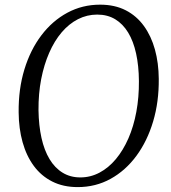

<svg xmlns="http://www.w3.org/2000/svg" viewBox="-20 -772 714 803"><path d="M305 10.5Q244.5 10.5 198.5 -12.8Q152.5 -36 121.5 -78Q90.5 -120 74.5 -177.2Q58.5 -234.5 58 -302.5Q57 -399.5 82 -481.5Q107 -563.5 153 -624.2Q199 -685 261.8 -718.8Q324.5 -752.5 398.5 -752.5Q460 -752.5 505.8 -729Q551.5 -705.5 582 -663.2Q612.5 -621 628 -564.8Q643.5 -508.5 644 -442.5Q645 -346.5 620.5 -264.2Q596 -182 550.5 -120.2Q505 -58.5 442.5 -24Q380 10.5 305 10.5ZM316 -30Q358.5 -30 396.2 -50Q434 -70 464.5 -106.5Q495 -143 517 -193.2Q539 -243.5 550.2 -304.2Q561.5 -365 561 -433Q560.5 -497 549.2 -548.2Q538 -599.5 516 -635.8Q494 -672 461.8 -691.5Q429.5 -711 386.5 -711Q344 -711 306.2 -691.8Q268.5 -672.5 238 -636.8Q207.5 -601 185.8 -551.2Q164 -501.5 152.2 -440.8Q140.5 -380 141 -311Q142 -247 153.5 -195.2Q165 -143.5 187.2 -106.5Q209.5 -69.5 241.8 -49.8Q274 -30 316 -30Z"/></svg>

Font: Merriweather 60pt Light
Style: Italic
Weight: 300
Italic angle: -7.8°
Version: Version 2.101